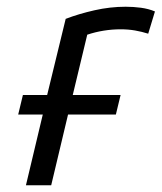

<svg xmlns="http://www.w3.org/2000/svg" viewBox="-20 -550 480 570"><path d="M57 0 107 -210H34L48 -268H120L175 -494Q214 -509 260.5 -519.5Q307 -530 353 -530Q376 -530 398.5 -527Q421 -524 440 -516L420 -450Q401 -456 381 -459.5Q361 -463 338 -463Q313 -463 288 -459Q263 -455 239 -447L196 -268H338L324 -210H182L132 0Z"/></svg>

Font: Ubuntu Sans
Style: Italic
Weight: 400
Italic angle: -13.5°
Designer: Dalton Maag Ltd
Foundry: Dalton Maag Ltd
Version: Version 1.006